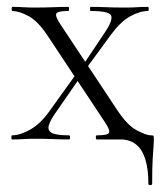

<svg xmlns="http://www.w3.org/2000/svg" viewBox="-20 -406 479 559"><path d="M15 0Q13 0 13 -6Q13 -12 15 -12Q39 -12 68.5 -29Q98 -46 123 -81L207 -198L219 -189L140 -75Q126 -55 122 -40.5Q118 -26 131 -19Q144 -12 181 -12Q184 -12 184 -6Q184 0 181 0Q158 0 136.5 -1Q115 -2 81 -2Q60 -2 47 -1Q34 0 15 0ZM221 -193 212 -202 285 -311Q308 -345 304 -359.5Q300 -374 244 -374Q242 -374 242 -380Q242 -386 244 -386Q268 -386 289.5 -385Q311 -384 345 -384Q366 -384 379 -385Q392 -386 411 -386Q413 -386 413 -380Q413 -374 411 -374Q387 -374 359 -358.5Q331 -343 303 -305ZM331 0H262Q259 0 259 -6Q259 -12 262 -12Q294 -12 297.5 -19.5Q301 -27 285 -51L118 -303Q90 -345 62.5 -359.5Q35 -374 16 -374Q14 -374 14 -380Q14 -386 16 -386Q31 -386 47 -385Q63 -384 78 -384Q111 -384 135 -385Q159 -386 179 -386Q181 -386 181 -380Q181 -374 179 -374Q148 -374 144 -366.5Q140 -359 156 -335L323 -83Q351 -41 378.5 -26.5Q406 -12 419 -12Q426 -12 427 -10.5Q428 -9 428 0Q428 9 427 21Q426 33 424.5 57Q423 81 423 129Q423 133 417.5 133Q412 133 412 129Q412 86 403 57.5Q394 29 376 14.5Q358 0 331 0Z"/></svg>

Font: Cormorant Light
Style: Regular
Weight: 300
Designer: Christian Thalmann (Catharsis Fonts)
Foundry: Catharsis Fonts
Version: Version 4.000